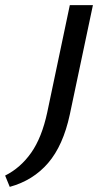

<svg xmlns="http://www.w3.org/2000/svg" viewBox="-149 -438 408 748"><path d="M35 0 123 -418H213L123 8Q97 129 38.5 197Q-20 265 -111 290L-129 246Q-69 216 -27.5 157Q14 98 35 0Z"/></svg>

Font: Ysabeau Office SemiBold
Style: Italic
Weight: 600
Italic angle: -12°
Designer: Christian Thalmann (Catharsis Fonts)
Version: Version 2.001;gftools[0.9.30]; featfreeze: tnum,lnum,ss02